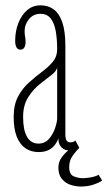

<svg xmlns="http://www.w3.org/2000/svg" viewBox="-20 -546 394 702"><path d="M121 10Q93.5 10 73 -4Q52.5 -18 41.2 -46.5Q30 -75 30 -118Q30 -163 46 -193Q62 -223 85.8 -244.2Q109.5 -265.5 133.2 -283.2Q157 -301 173 -320Q189 -339 189 -365.5Q189 -404.5 183.5 -433.8Q178 -463 164.8 -479.2Q151.5 -495.5 128 -495.5Q102 -495.5 86 -476Q70 -456.5 70 -432.5Q70 -423 71 -417Q72 -411 72.8 -405.5Q73.5 -400 73.5 -392Q73.5 -380.5 69 -372.5Q64.5 -364.5 54.5 -364.5Q45 -364.5 40.2 -373Q35.5 -381.5 35.5 -396.5Q35.5 -432 47 -461.5Q58.5 -491 79.2 -508.8Q100 -526.5 128 -526.5Q156 -526.5 176.2 -511.8Q196.5 -497 207.8 -464.5Q219 -432 219 -378V-55.5Q219 -38 223.8 -31.8Q228.5 -25.5 237.5 -25.5Q244.5 -25.5 249 -27.8Q253.5 -30 255.5 -32.5L270 -5.5Q265 -1 255.5 1.8Q246 4.5 234.5 4.5Q224.5 4.5 215 0Q205.5 -4.5 199.5 -14.2Q193.5 -24 193.5 -40Q190 -29.5 181.8 -17.8Q173.5 -6 158.8 2Q144 10 121 10ZM121 -21Q144 -21 159 -38.2Q174 -55.5 181.5 -77.8Q189 -100 189 -114.5V-301Q188 -287 169 -272.5Q150 -258 125.8 -238.8Q101.5 -219.5 83 -190.5Q64.5 -161.5 64.5 -118Q64.5 -70.5 78.8 -45.8Q93 -21 121 -21ZM275 136Q257 136 238 129.8Q219 123.5 206.2 108.2Q193.5 93 193.5 67Q193.5 46.5 205 30.2Q216.5 14 231.8 2.2Q247 -9.5 258 -15L270 -5.5Q260 4 246.5 22.2Q233 40.5 233 64.5Q233 92 249.8 98.8Q266.5 105.5 283.5 105.5Q295 105.5 312 102.5Q329 99.5 340.5 93L353.5 114Q342.5 122 321.8 129Q301 136 275 136Z"/></svg>

Font: Imbue Thin 10pt Thin
Style: Regular
Weight: 250
Version: Version 1.102